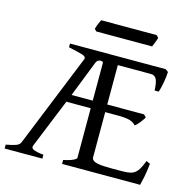

<svg xmlns="http://www.w3.org/2000/svg" viewBox="-111 -886 1002 998"><g transform="rotate(15 389.5 -387.0)"><path d="M750 -119Q746 -77 739.5 -46Q733 -15 729 0H309V-21Q342 -28 360 -36.5Q378 -45 378 -51V-318H247L140 -55Q133 -40 148 -32.5Q163 -25 203 -21V0H0V-21Q33 -27 52 -33.5Q71 -40 77 -55L279 -554Q286 -570 260 -577.5Q234 -585 187 -595V-615H445H527H702L717 -604Q716 -578 710 -545Q704 -512 697 -493H675Q673 -538 663.5 -554.5Q654 -571 635 -571H456V-359H654L667 -346Q659 -332 646 -315.5Q633 -299 622 -291Q608 -306 587 -312Q566 -318 525 -318H456V-75Q456 -66 463.5 -59Q471 -52 493 -48Q515 -44 558 -44H620Q650 -44 669 -49.5Q688 -55 701.5 -72.5Q715 -90 729 -128ZM378 -561Q378 -571 362.5 -570Q347 -569 340 -553L264 -359H378ZM622 -762Q620 -752 613 -735.5Q606 -719 603 -711H303L292 -722Q294 -733 300.5 -748.5Q307 -764 312 -774H611Z"/></g></svg>

Font: ChillKai
Style: Regular
Weight: 400
Designer: ChillType
Foundry: 寒蝉字型
Version: Version 2.000